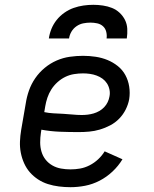

<svg xmlns="http://www.w3.org/2000/svg" viewBox="-20 -770 640 798"><path d="M273 8Q249 8 225 5Q201 2 179 -5Q157 -12 138 -24.5Q119 -37 104.5 -53.5Q90 -70 80.5 -91Q71 -112 66.5 -135Q62 -158 63 -182Q64 -206 68 -230L87 -340Q91 -367 100.5 -394Q110 -421 126.5 -445Q143 -469 166 -488Q189 -507 215.5 -518.5Q242 -530 270 -534Q298 -538 325 -538Q352 -538 378 -534Q404 -530 427 -520.5Q450 -511 469.5 -495.5Q489 -480 501 -458Q513 -436 517 -410Q521 -384 517 -358Q513 -336 502.5 -315Q492 -294 475.5 -277Q459 -260 438 -249Q417 -238 395 -231.5Q373 -225 351 -223Q329 -221 307 -221Q268 -221 229 -222.5Q190 -224 152 -231L150 -218Q147 -198 147 -178Q147 -158 152.5 -139.5Q158 -121 169.5 -106.5Q181 -92 197.5 -82.5Q214 -73 233.5 -69.5Q253 -66 273 -66Q293 -66 313 -69.5Q333 -73 352.5 -83Q372 -93 388 -108Q404 -123 415 -141L489 -108Q472 -80 447.5 -57Q423 -34 394 -19Q365 -4 334 2Q303 8 273 8ZM320 -292Q332 -292 344.5 -293.5Q357 -295 369 -298.5Q381 -302 392.5 -308.5Q404 -315 413 -324.5Q422 -334 427.5 -345.5Q433 -357 435 -369Q438 -383 435 -397.5Q432 -412 424.5 -423.5Q417 -435 406 -443Q395 -451 381.5 -456Q368 -461 353.5 -463Q339 -465 325 -465Q307 -465 288 -462Q269 -459 251.5 -450.5Q234 -442 219 -428.5Q204 -415 193.5 -398.5Q183 -382 177 -364Q171 -346 168 -328L164 -304Q183 -300 202.5 -299Q222 -298 242 -297Q262 -296 281.5 -294Q301 -292 320 -292ZM183 -610Q186 -631 194 -650.5Q202 -670 215.5 -687Q229 -704 247.5 -717Q266 -730 286 -737Q306 -744 326.5 -747Q347 -750 368 -750Q388 -750 408 -747Q428 -744 445.5 -737Q463 -730 477 -717Q491 -704 499.5 -687Q508 -670 509 -650Q510 -630 507 -610H423Q425 -624 421.5 -638Q418 -652 408 -661Q398 -670 384 -673Q370 -676 356 -676Q341 -676 326 -673Q311 -670 298 -661Q285 -652 277 -638.5Q269 -625 267 -610Z"/></svg>

Font: Iosevka Curly Slab Extended
Style: Italic
Weight: 400
Width: 7
Italic angle: -9°
Monospace: yes
Designer: Belleve Invis
Foundry: Belleve Invis
Version: Version 11.1.0; ttfautohint (v1.8.3)